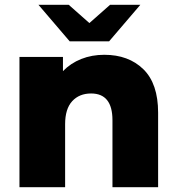

<svg xmlns="http://www.w3.org/2000/svg" viewBox="-20 -779 736 799"><path d="M638 -310V0H448V-279Q448 -390 359 -390Q310 -390 280.5 -358Q251 -326 251 -262V0H61V-542H242V-483Q274 -516 318 -533.5Q362 -551 414 -551Q515 -551 576.5 -491Q638 -431 638 -310ZM564 -759 434 -607H270L140 -759H266L352 -683L438 -759Z"/></svg>

Font: Montserrat Alternates ExtraBold
Style: Regular
Weight: 800
Designer: Julieta Ulanovsky
Foundry: Julieta Ulanovsky
Version: Version 7.200